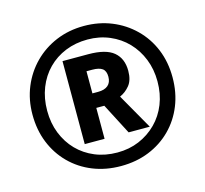

<svg xmlns="http://www.w3.org/2000/svg" viewBox="-105 -843 1039 972"><g transform="rotate(-15 414.0 -357.0)"><path d="M264 -145V-580H399Q491 -580 532 -545.5Q573 -511 573 -447Q573 -398 551 -371Q529 -344 499 -331L605 -145H494L410 -307H368V-145ZM398 -383Q432 -383 450 -398.5Q468 -414 468 -444Q468 -474 451 -486.5Q434 -499 398 -499H368V-383ZM414 10Q334 10 267 -17Q200 -44 150.5 -93.5Q101 -143 74 -210Q47 -277 47 -357Q47 -435 74.5 -501.5Q102 -568 151.5 -618Q201 -668 268 -696Q335 -724 414 -724Q492 -724 558.5 -697Q625 -670 675.5 -620.5Q726 -571 753.5 -504Q781 -437 781 -357Q781 -277 754 -210Q727 -143 677.5 -93.5Q628 -44 561 -17Q494 10 414 10ZM414 -61Q476 -61 528 -83Q580 -105 619.5 -144.5Q659 -184 680.5 -238Q702 -292 702 -357Q702 -420 680.5 -474Q659 -528 620.5 -568Q582 -608 529 -630.5Q476 -653 414 -653Q351 -653 298 -631.5Q245 -610 206 -570.5Q167 -531 145.5 -476.5Q124 -422 124 -357Q124 -292 145.5 -238Q167 -184 205.5 -144.5Q244 -105 297 -83Q350 -61 414 -61Z"/></g></svg>

Font: Noto Sans Armenian ExtraBold
Style: Regular
Weight: 800
Version: Version 2.007